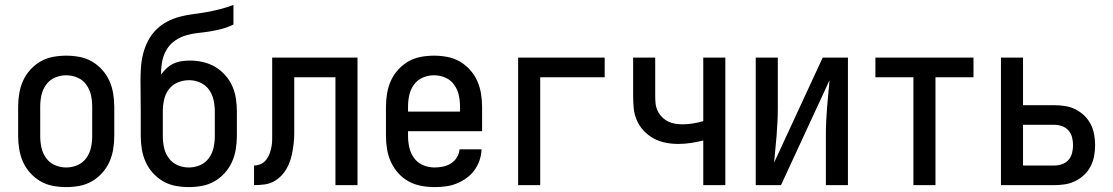

<svg xmlns="http://www.w3.org/2000/svg" viewBox="-20 -755 4540 783"><path d="M250 8Q223 8 196 3Q169 -2 145.5 -15.5Q122 -29 103.5 -49.5Q85 -70 74 -94.5Q63 -119 58.5 -146Q54 -173 54 -200V-320Q54 -347 58.5 -374Q63 -401 74 -425.5Q85 -450 103.5 -470.5Q122 -491 145.5 -504.5Q169 -518 196 -523Q223 -528 250 -528Q277 -528 304 -523Q331 -518 354.5 -504.5Q378 -491 396.5 -470.5Q415 -450 426 -425.5Q437 -401 441.5 -374Q446 -347 446 -320V-200Q446 -173 441.5 -146Q437 -119 426 -94.5Q415 -70 396.5 -49.5Q378 -29 354.5 -15.5Q331 -2 304 3Q277 8 250 8ZM250 -72Q274 -72 296 -81.5Q318 -91 332 -110.5Q346 -130 351 -153Q356 -176 356 -200V-320Q356 -344 351 -367Q346 -390 332 -409.5Q318 -429 296 -438.5Q274 -448 250 -448Q226 -448 204 -438.5Q182 -429 168 -409.5Q154 -390 149 -367Q144 -344 144 -320V-200Q144 -176 149 -153Q154 -130 168 -110.5Q182 -91 204 -81.5Q226 -72 250 -72Z M750 8Q723 8 696 3Q669 -2 645.5 -15.5Q622 -29 603.5 -49.5Q585 -70 574 -94.5Q563 -119 558.5 -146Q554 -173 554 -200V-300Q554 -332 553.5 -363.5Q553 -395 553 -426Q553 -454 555 -482Q557 -510 564 -537Q571 -564 584 -589Q597 -614 617 -634Q637 -654 662 -667Q687 -680 714 -687Q741 -694 769 -697.5Q797 -701 824.5 -706Q852 -711 879 -718Q906 -725 932 -735V-655Q910 -644 886 -637.5Q862 -631 837 -627Q812 -623 787.5 -620.5Q763 -618 739 -611Q715 -604 694 -589.5Q673 -575 660 -553.5Q647 -532 642 -507.5Q637 -483 637 -458Q637 -456 637 -454.5Q637 -453 637 -451Q647 -465 659.5 -476.5Q672 -488 687.5 -495.5Q703 -503 720.5 -505.5Q738 -508 755 -508Q781 -508 807.5 -502Q834 -496 857 -482.5Q880 -469 898 -449Q916 -429 927 -404.5Q938 -380 942 -353.5Q946 -327 946 -300V-200Q946 -173 941.5 -146Q937 -119 926 -94.5Q915 -70 896.5 -49.5Q878 -29 854.5 -15.5Q831 -2 804 3Q777 8 750 8ZM750 -72Q774 -72 796 -81.5Q818 -91 832 -110.5Q846 -130 851 -153Q856 -176 856 -200V-300Q856 -324 851 -347Q846 -370 832.5 -389Q819 -408 797 -418Q775 -428 751 -428Q751 -428 751 -428Q751 -428 751 -428Q727 -428 704.5 -418.5Q682 -409 668 -390Q654 -371 649 -347.5Q644 -324 644 -300V-200Q644 -176 649 -153Q654 -130 668 -110.5Q682 -91 704 -81.5Q726 -72 750 -72Z M1016 0V-80Q1030 -80 1043.5 -86Q1057 -92 1066 -104Q1075 -116 1080 -130Q1085 -144 1087.5 -158.5Q1090 -173 1090 -187.5Q1090 -202 1090 -217Q1090 -220 1090 -223Q1090 -226 1090 -230V-231Q1090 -238 1090 -246Q1090 -254 1090 -261V-520H1438V0H1348V-440H1180V-261Q1180 -261 1180 -260.5Q1180 -260 1180 -260V-259Q1180 -259 1180 -258.5Q1180 -258 1180 -258V-257Q1180 -235 1180 -213Q1180 -191 1177.5 -169Q1175 -147 1170.5 -125.5Q1166 -104 1157 -83.5Q1148 -63 1134 -46Q1120 -29 1101 -17.5Q1082 -6 1060 -3Q1038 0 1016 0Z M1752 8Q1725 8 1698 3Q1671 -2 1647 -15Q1623 -28 1604.5 -48.5Q1586 -69 1574.5 -94Q1563 -119 1558.5 -146Q1554 -173 1554 -200V-320Q1554 -347 1558.5 -374Q1563 -401 1574 -425.5Q1585 -450 1603.5 -470.5Q1622 -491 1645.5 -504.5Q1669 -518 1696 -523Q1723 -528 1750 -528Q1777 -528 1804 -523Q1831 -518 1854.5 -504.5Q1878 -491 1896.5 -470.5Q1915 -450 1926 -425.5Q1937 -401 1941.5 -374Q1946 -347 1946 -320V-220H1644V-200Q1644 -176 1649.5 -152.5Q1655 -129 1669 -110Q1683 -91 1705.5 -81.5Q1728 -72 1752 -72Q1769 -72 1786.5 -75.5Q1804 -79 1819 -88.5Q1834 -98 1843.5 -113.5Q1853 -129 1854 -146H1944Q1943 -123 1935.5 -101Q1928 -79 1914.5 -60.5Q1901 -42 1882 -28.5Q1863 -15 1842 -6.5Q1821 2 1798 5Q1775 8 1752 8ZM1856 -300V-320Q1856 -344 1851 -367Q1846 -390 1832 -409.5Q1818 -429 1796 -438.5Q1774 -448 1750 -448Q1726 -448 1704 -438.5Q1682 -429 1668 -409.5Q1654 -390 1649 -367Q1644 -344 1644 -320V-300Z M2093 0V-520H2446V-440H2183V0Z M2848 0V-182Q2823 -176 2797.5 -172Q2772 -168 2746 -168Q2720 -168 2694.5 -173Q2669 -178 2646.5 -190Q2624 -202 2606 -221Q2588 -240 2577.5 -263.5Q2567 -287 2564.5 -313Q2562 -339 2562 -364V-520H2652V-364Q2652 -349 2653.5 -333.5Q2655 -318 2661.5 -304Q2668 -290 2679 -278.5Q2690 -267 2704 -260Q2718 -253 2733 -250.5Q2748 -248 2764 -248Q2785 -248 2806 -251.5Q2827 -255 2848 -261V-520H2938V0Z M3062 0V-520H3152V-312Q3152 -284 3150.5 -256.5Q3149 -229 3147 -201.5Q3145 -174 3142 -147Q3139 -120 3137 -92L3335 -520H3438V0H3348V-208Q3348 -236 3349.5 -263.5Q3351 -291 3353 -318.5Q3355 -346 3358 -373Q3361 -400 3363 -428L3165 0Z M3705 0V-440H3550V-520H3950V-440H3795V0Z M4062 0V-520H4152V-326H4280Q4302 -326 4324 -322.5Q4346 -319 4366 -309Q4386 -299 4402 -283.5Q4418 -268 4428 -248.5Q4438 -229 4442 -207Q4446 -185 4446 -163Q4446 -141 4442 -119Q4438 -97 4428 -77.5Q4418 -58 4402 -42.5Q4386 -27 4366 -17Q4346 -7 4324 -3.5Q4302 0 4280 0ZM4280 -80Q4296 -80 4311.5 -85.5Q4327 -91 4337.5 -103Q4348 -115 4352 -131Q4356 -147 4356 -163Q4356 -179 4352 -195Q4348 -211 4337.5 -223Q4327 -235 4311.5 -240.5Q4296 -246 4280 -246H4152V-80Z"/></svg>

Font: Iosevka SS04 Medium
Style: Regular
Weight: 500
Monospace: yes
Designer: Belleve Invis
Foundry: Belleve Invis
Version: Version 19.0.0; ttfautohint (v1.8.4)